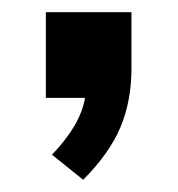

<svg xmlns="http://www.w3.org/2000/svg" viewBox="-20 -160 291 314"><path d="M195 -140V-48Q195 5 177 48Q159 91 116 134L65 93Q112 44 119 0H55V-140Z"/></svg>

Font: PRinguin Sans
Style: Bold
Weight: 700
Designer: Vernon Adams
Foundry: Vernon Adams
Version: ""